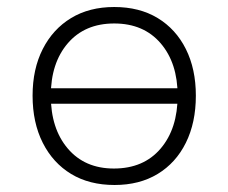

<svg xmlns="http://www.w3.org/2000/svg" viewBox="-20 -520 652 548"><path d="M307 8Q235 8 183 -23.5Q131 -55 102 -112.5Q73 -170 73 -247Q73 -323 102 -380Q131 -437 183 -468.5Q235 -500 306 -500Q378 -500 430 -468.5Q482 -437 510.5 -380Q539 -323 539 -247Q539 -170 510.5 -112.5Q482 -55 430 -23.5Q378 8 307 8ZM305 -39Q390 -39 438.5 -96Q487 -153 487 -247Q487 -340 438.5 -396.5Q390 -453 306 -453Q222 -453 173.5 -396.5Q125 -340 125 -247Q125 -153 173.5 -96Q222 -39 305 -39ZM94 -224V-268H518V-224Z"/></svg>

Font: Nunito Sans 7pt ExtraLight
Style: Regular
Weight: 250
Designer: Vernon Adams
Foundry: Vernon Adams
Version: Version 3.101;gftools[0.9.27]